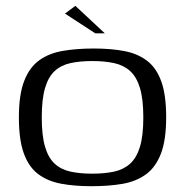

<svg xmlns="http://www.w3.org/2000/svg" viewBox="-20 -636 639 663"><path d="M295.6 7Q236.5 7 190.1 -1.8Q143.8 -10.6 111.4 -35.2Q79 -59.9 62.1 -106.8Q45.2 -153.6 45.2 -230.7Q45.2 -309.4 63.6 -356.6Q81.9 -403.8 115.9 -428.1Q149.8 -452.4 197.6 -460.4Q245.4 -468.5 303.7 -468.5Q362.9 -468.5 409.2 -459.7Q455.5 -450.9 487.8 -426.2Q520.1 -401.6 537 -354.7Q553.8 -307.9 553.8 -230.7Q553.8 -152.1 535.5 -104.9Q517.1 -57.7 483.3 -33.4Q449.5 -9.1 402.1 -1Q354.7 7 295.6 7ZM298.5 -36.3Q341.1 -36.3 374 -43.4Q406.8 -50.5 429.3 -70.8Q451.8 -91.1 463.4 -129.5Q474.9 -167.8 474.9 -230.7Q474.9 -293.2 463.4 -331.8Q451.8 -370.4 429.3 -390.7Q406.8 -411 374 -418.1Q341.1 -425.2 298.5 -425.2Q256 -425.2 223.4 -418.1Q190.8 -411 168.8 -390.7Q146.8 -370.4 135.5 -331.8Q124.2 -293.2 124.2 -230.7Q124.2 -167.8 135.5 -129.5Q146.8 -91.1 168.8 -70.8Q190.8 -50.5 223.4 -43.4Q256 -36.3 298.5 -36.3ZM308.9 -521 204.4 -589.1 240.2 -615.8 341.9 -521Z"/></svg>

Font: Genos Thin
Style: Regular
Weight: 100
Designer: Robert E. Leuschke
Foundry: Robert E. Leuschke
Version: Version 1.010